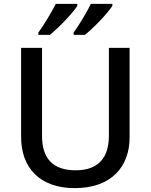

<svg xmlns="http://www.w3.org/2000/svg" viewBox="-20 -961 778 991"><path d="M560 -931V-941H449C427 -896 388 -831 360 -793V-781H418C464 -817 539 -896 560 -931ZM379 -931V-941H268C245 -896 206 -831 178 -793V-781H237C283 -817 358 -896 379 -931ZM649 -252V-714H542V-260C542 -151 491 -82 371 -82C254 -82 197 -142 197 -259V-714H89V-254C89 -95 185 10 366 10C558 10 649 -104 649 -252Z"/></svg>

Font: Noto Sans Devanagari UI Medium
Style: Regular
Weight: 500
Designer: Jelle Bosma - Monotype Design Team
Foundry: Monotype Imaging Inc.
Version: Version 2.004